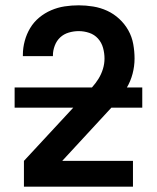

<svg xmlns="http://www.w3.org/2000/svg" viewBox="-20 -702 590 722"><path d="M70 0V-97L299 -344Q313 -359 326.5 -374Q340 -389 350.5 -406Q361 -423 367 -442.5Q373 -462 373 -482Q373 -502 367.5 -522Q362 -542 348.5 -557Q335 -572 315.5 -578.5Q296 -585 276 -585Q257 -585 238.5 -579.5Q220 -574 206.5 -561.5Q193 -549 186 -530.5Q179 -512 179 -494V-491H66V-496Q66 -522 73 -548Q80 -574 93.5 -596.5Q107 -619 127.5 -636Q148 -653 172.5 -663.5Q197 -674 223 -678Q249 -682 276 -682Q303 -682 330.5 -677.5Q358 -673 383 -661.5Q408 -650 428.5 -631Q449 -612 462.5 -588Q476 -564 481 -536.5Q486 -509 486 -482Q486 -453 478.5 -424.5Q471 -396 456 -371Q441 -346 422 -323.5Q403 -301 383 -280L214 -97H480V0ZM515 -297H35V-373H515Z"/></svg>

Font: Lode
Style: Bold
Weight: 700
Monospace: yes
Designer: Belleve Invis
Foundry: Belleve Invis
Version: Version 29.2.0; ttfautohint (v1.8.3)